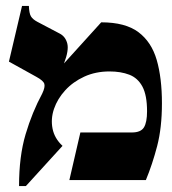

<svg xmlns="http://www.w3.org/2000/svg" viewBox="-20 -605 579 645"><path d="M195 -392 320 -530Q401 -530 445 -497Q489 -464 506.5 -403.5Q524 -343 524 -258Q524 -176 508 -114.5Q492 -53 470 0H213L250 -160H423Q453 -160 463.5 -177Q474 -194 474 -231Q474 -285 458.5 -314Q443 -343 414.5 -354Q386 -365 348 -365Q301 -365 263 -347.5Q225 -330 199 -301.5Q173 -273 161.5 -239.5Q150 -206 156.5 -173Q163 -140 190 -115L67 20H44Q44 -80 66 -154Q88 -228 122 -291Q132 -312 129 -323Q126 -334 102 -347L10 -398L54 -585H77Q78 -560 84 -550Q90 -540 105 -532L181 -492Q200 -482 206 -459Q212 -436 195 -392Z"/></svg>

Font: Bona Nova
Style: Bold
Weight: 700
Designer: Mateusz Machalski
Foundry: Capitalics
Version: Version 4.001; ttfautohint (v1.8.3)